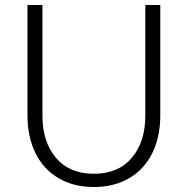

<svg xmlns="http://www.w3.org/2000/svg" viewBox="-20 -742 748 769"><path d="M90 -280V-722H150V-279Q150 -174 204 -110Q258 -46 356 -46Q454 -46 508 -110Q562 -174 562 -279V-722H622V-280Q622 -195 590.5 -130Q559 -65 498.5 -29Q438 7 356 7Q274 7 213.5 -29Q153 -65 121.5 -130Q90 -195 90 -280Z"/></svg>

Font: SUITE Light
Style: Regular
Weight: 300
Designer: Sun
Foundry: Sun
Version: Version 2.040